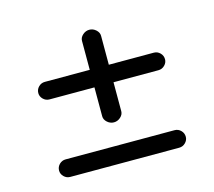

<svg xmlns="http://www.w3.org/2000/svg" viewBox="-71 -567 673 603"><g transform="rotate(-15 265.5 -265.5)"><path d="M234 -208V-302H88Q76 -302 67.5 -310.5Q59 -319 59 -330Q59 -342 67.5 -350.5Q76 -359 88 -359H234V-453Q234 -464 243.5 -472.5Q253 -481 265 -481Q277 -481 286.5 -472.5Q296 -464 296 -453V-359H442Q454 -359 462.5 -350.5Q471 -342 471 -330Q471 -319 462.5 -310.5Q454 -302 442 -302H296V-208Q296 -197 286.5 -188.5Q277 -180 265 -180Q253 -180 243.5 -188.5Q234 -197 234 -208ZM442 -50H88Q76 -50 67.5 -58.5Q59 -67 59 -78Q59 -90 67.5 -98.5Q76 -107 88 -107H442Q454 -107 462.5 -98.5Q471 -90 471 -78Q471 -67 462.5 -58.5Q454 -50 442 -50Z"/></g></svg>

Font: Hoogli Medium
Style: Regular
Weight: 500
Designer: Anand Singh Naorem
Foundry: Brand New Type
Version: Version 1.00 b007